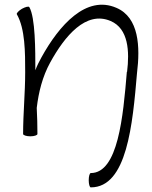

<svg xmlns="http://www.w3.org/2000/svg" viewBox="-20 -580 659 831"><path d="M53 -518C89 -455 89 -353 89 -267C89 -178 80 -89 80 0C80 5 94 10 111 10C129 10 142 5 142 0C142 -38 141 -75 139 -113C147 -181 164 -249 197 -309C260 -424 352 -535 459 -489C536 -456 541 -358 530 -269H529C513 -76 491 169 373 169C368 169 364 183 364 200C364 217 368 231 373 231C530 231 554 -42 573 -264C587 -377 582 -504 484 -546C353 -603 236 -471 159 -331C149 -313 140 -295 133 -276C133 -363 133 -504 107 -549C104 -554 90 -550 75 -542C60 -533 50 -522 53 -518Z"/></svg>

Font: Nupuram ExtraLight
Style: Regular
Weight: 200
Designer: Santhosh Thottingal (santhosh.thottingal@gmail.com)
Foundry: SMC
Version: Version 1.000